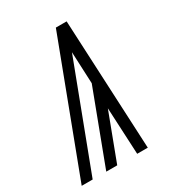

<svg xmlns="http://www.w3.org/2000/svg" viewBox="-178 -838 855 941"><g transform="rotate(-30 250.0 -367.5)"><path d="M320 0 307 -265 207 0H145L300 -411L292 -591L68 0H6L284 -735H345L380 0Z"/></g></svg>

Font: Iosevka SS18 Light
Style: Italic
Weight: 300
Italic angle: -9°
Monospace: yes
Designer: Belleve Invis
Foundry: Belleve Invis
Version: Version 25.1.1; ttfautohint (v1.8.4)